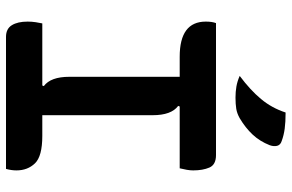

<svg xmlns="http://www.w3.org/2000/svg" viewBox="-186 -786 972 640"><g transform="rotate(90 300.0 -466.0)"><path d="M543 0H103Q76 0 64 -19.5Q52 -39 52 -72Q52 -86 54 -99Q56 -112 58 -121H265L267 -126Q236 -149 236 -211V-579H169Q52 -579 52 -666Q52 -687 57 -700H497Q529 -700 538.5 -678Q548 -656 548 -624Q548 -614 546 -602.5Q544 -591 541 -579H335L333 -574Q364 -551 364 -489V-121H433Q501 -121 524.5 -96.5Q548 -72 548 -35Q548 -18 543 0ZM355 -932Q387 -932 409 -929Q431 -926 450 -919Q463 -915 466 -904Q469 -893 464 -879Q451 -846 428.5 -822Q406 -798 374 -779Q358 -770 342.5 -767.5Q327 -765 305 -765Q286 -765 268.5 -768Q251 -771 233 -779Q280 -814 310 -850Q340 -886 355 -932Z"/></g></svg>

Font: Recursive Mn Csl St SmB
Style: Regular
Weight: 600
Monospace: yes
Version: Version 1.079;hotconv 1.0.112;makeotfexe 2.5.65598; ttfautoh